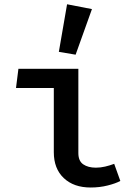

<svg xmlns="http://www.w3.org/2000/svg" viewBox="-20 -842 640 876"><path d="M225.5 -440.5H53L64 -528H337.5V-143.5Q337.5 -107.5 359.8 -92.2Q382 -77 417.5 -77Q438.5 -77 459.8 -82Q481 -87 501 -94.5L529 -16.5Q508 -5 471.5 4.2Q435 13.5 393.5 13.5Q316.5 13.5 271 -29.5Q225.5 -72.5 225.5 -147.5ZM286 -822.5 399.5 -800.5 325 -592.5 248.5 -605.5Z"/></svg>

Font: Fira Code Light Medium
Style: Regular
Weight: 500
Monospace: yes
Version: Version 5.002